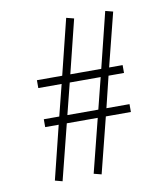

<svg xmlns="http://www.w3.org/2000/svg" viewBox="-75 -719 672 770"><g transform="rotate(-10 261.0 -333.5)"><path d="M277 -12 246 -20 301 -238H175L118 -12L88 -20L142 -238H87V-270H150L182 -397H87V-429H190L246 -655L277 -647L223 -429H349L405 -655L436 -647L381 -429H436V-397H373L342 -270H436V-238H334ZM309 -270 341 -397H215L183 -270Z"/></g></svg>

Font: Zector
Style: Regular
Weight: 400
Designer: GGBot
Version: 0.72